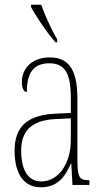

<svg xmlns="http://www.w3.org/2000/svg" viewBox="-20 -786 440 816"><path d="M216 -606H223V-619C200 -657 171 -721 155 -766H112V-756C130 -721 183 -642 216 -606ZM153 10C224 10 256 -33 281 -91H283L288 0H360V-20H358C320 -20 309 -29 309 -103V-366C309 -495 269 -542 191 -542C117 -542 73 -496 73 -438C73 -411 81 -395 94 -395C94 -482 127 -517 190 -517C254 -517 281 -477 281 -371V-306L218 -303C99 -298 42 -250 42 -146C42 -41 86 10 153 10ZM155 -15C96 -15 70 -69 70 -146C70 -228 112 -276 219 -280L281 -283V-191C281 -92 230 -15 155 -15Z"/></svg>

Font: Noto Serif Bengali ExtraCondensed Thin
Style: Regular
Weight: 100
Width: 2
Designer: Juan Bruce, Universal Thirst, Indian Type Foundry and the Monotype Design Team.
Foundry: Monotype Imaging Inc.
Version: Version 2.003